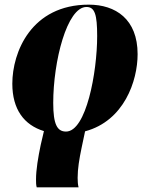

<svg xmlns="http://www.w3.org/2000/svg" viewBox="-20 -566 656 826"><path d="M138 240H318C315 228 314 215 314 199C314 160 321 118 331 70L346 -1C514 -46 572 -218 572 -333C572 -484 477 -546 362 -546C114 -546 33 -341 33 -206C33 -95 84 -28 169 -2L155 58C144 111 135 164 135 206C135 218 135 230 138 240ZM264 0C226 0 209 -31 209 -123C209 -302 268 -536 352 -536C388 -536 398 -503 398 -411C398 -255 351 0 264 0Z"/></svg>

Font: Noto Serif Display SemiCondensed Black
Style: Italic
Weight: 900
Width: 4
Italic angle: -12°
Designer: Monotype Design Team
Foundry: Monotype Imaging Inc.
Version: Version 2.009